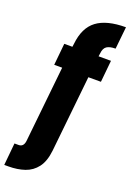

<svg xmlns="http://www.w3.org/2000/svg" viewBox="-256 -848 798 1178"><g transform="rotate(20 143.5 -258.5)"><path d="M29 -558H82L85 -579Q96 -686 160.5 -734.5Q225 -783 350 -783L335 -638Q297 -638 278 -625Q259 -612 256 -579L253 -558H334L320 -416H238L186 82Q178 154 147.5 194Q117 234 70 250Q23 266 -36 266H-63L-49 121H-22Q10 121 15 82L67 -416H15Z"/></g></svg>

Font: Poppins
Style: Bold
Weight: 700
Designer: Ninad Kale (Devanagari), Jonny Pinhorn (Latin)
Version: Version 5.002